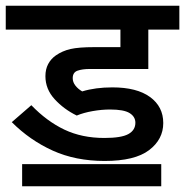

<svg xmlns="http://www.w3.org/2000/svg" viewBox="-20 -642 644 668"><path d="M363 -261Q334 -261 302.5 -255.5Q271 -250 247 -240Q202 -262 170 -297Q138 -332 138 -377Q138 -401 147.5 -419Q157 -437 174 -449Q197 -465 225.5 -471.5Q254 -478 308 -478H399V-539H0V-622H604V-539H496V-402H293Q266 -402 249.5 -396Q233 -390 233 -370Q233 -356 242.5 -344Q252 -332 266 -324Q312 -338 371 -338Q456 -338 502 -304.5Q548 -271 548 -214Q548 -157 498.5 -119.5Q449 -82 344 -82Q243 -82 163.5 -118Q84 -154 21 -217L89 -276Q143 -220 204 -191Q265 -162 343 -162Q402 -162 426.5 -175.5Q451 -189 451 -215Q451 -236 431 -248.5Q411 -261 363 -261ZM57 -71H541V6H57Z"/></svg>

Font: Noto Sans Medium
Style: Regular
Weight: 500
Designer: Monotype Design Team
Foundry: Monotype Imaging Inc.
Version: Version 2.007